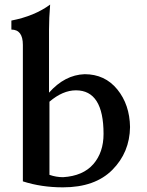

<svg xmlns="http://www.w3.org/2000/svg" viewBox="-20 -802 639 832"><path d="M253.4 -34.2Q339.8 -39.6 384.3 -90.6Q428.7 -141.6 428.7 -221.7Q428.7 -410.6 309.1 -410.6Q252 -410.6 194.3 -361.3V-44.4Q223.1 -34.2 253.4 -34.2ZM252.9 9.8Q159.2 9.8 79.1 -16.1V-607.4Q79.1 -673.8 29.3 -673.8V-712.9Q129.9 -732.4 197.3 -782.2Q192.4 -724.1 192.4 -672.9V-400.4Q260.7 -477.5 346.7 -480.5Q434.6 -480.5 488.3 -414.6Q542 -348.6 543.5 -251.5Q542 -141.6 466.8 -65.9Q391.6 9.8 252.9 9.8Z"/></svg>

Font: Kelvinch
Style: Bold
Weight: 700
Designer: Paul James Miller
Foundry: High-Logic / Made with FontCreator
Version: Version 3.501;March 28, 2021;FontCreator 13.0.0.2683 64-bit